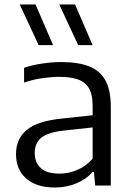

<svg xmlns="http://www.w3.org/2000/svg" viewBox="-20 -828 590 857"><path d="M225.5 9Q143 9 97.2 -31Q51.5 -71 51.5 -139.5Q51.5 -209.5 100.5 -249Q149.5 -288.5 258 -299L417 -316L422.5 -262.5L263.5 -245Q194.5 -237.5 164.8 -213.5Q135 -189.5 135 -146Q135 -102 162.2 -77.5Q189.5 -53 245 -53Q285 -53 323.8 -69Q362.5 -85 393.5 -119.5V-356Q393.5 -406.5 376.8 -434.5Q360 -462.5 326.8 -473.8Q293.5 -485 244 -485Q211 -485 169.8 -479.2Q128.5 -473.5 87.5 -459.5V-525.5Q124.5 -538 169.2 -544.5Q214 -551 254 -551Q327 -551 376 -532.5Q425 -514 449.8 -470.5Q474.5 -427 474.5 -351.5V0H405L399 -61H393.5Q365.5 -28 320.8 -9.5Q276 9 225.5 9ZM329 -626.5 244.5 -808H315L393.5 -626.5ZM152.5 -626.5 68 -808H138.5L217 -626.5Z"/></svg>

Font: Encode Sans SemiExpanded
Style: Regular
Weight: 400
Width: 6
Designer: Multiple Designers
Foundry: Impallari Type
Version: Version 3.002